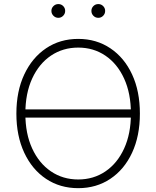

<svg xmlns="http://www.w3.org/2000/svg" viewBox="-20 -932 783 961"><path d="M644.5 -384.3V-343.3H95.7V-384.3ZM371.6 9.8Q280.3 9.8 210.4 -36.9Q140.6 -83.5 101.3 -167.7Q62 -252 62 -363.3Q62 -475.6 101.6 -559.6Q141.1 -643.6 210.7 -690.4Q280.3 -737.3 371.6 -737.3Q462.4 -737.3 532.2 -690.4Q602.1 -643.6 641.1 -559.6Q680.2 -475.6 680.2 -363.3Q680.2 -251.5 641.1 -167.5Q602.1 -83.5 532.2 -36.9Q462.4 9.8 371.6 9.8ZM371.6 -33.7Q448.2 -33.7 507.8 -74.2Q567.4 -114.7 601.3 -188.7Q635.3 -262.7 635.3 -363.3Q635.3 -464.4 601.3 -538.6Q567.4 -612.8 507.8 -653.3Q448.2 -693.8 371.6 -693.8Q294.9 -693.8 235.1 -653.6Q175.3 -613.3 141.1 -539.1Q106.9 -464.8 106.9 -363.3Q106.9 -263.2 140.9 -189.2Q174.8 -115.2 234.6 -74.5Q294.4 -33.7 371.6 -33.7ZM472.2 -842.8Q457.5 -842.8 447.5 -853Q437.5 -863.3 437.5 -877.4Q437.5 -891.6 447.5 -901.6Q457.5 -911.6 472.2 -911.6Q486.3 -911.6 496.3 -901.6Q506.3 -891.6 506.3 -877.4Q506.3 -863.3 496.3 -853Q486.3 -842.8 472.2 -842.8ZM272 -842.8Q257.8 -842.8 247.6 -853Q237.3 -863.3 237.3 -877.4Q237.3 -891.6 247.6 -901.6Q257.8 -911.6 272 -911.6Q286.6 -911.6 296.4 -901.6Q306.2 -891.6 306.2 -877.4Q306.2 -863.3 296.1 -853Q286.1 -842.8 272 -842.8Z"/></svg>

Font: Inter 18pt ExtraLight
Style: Regular
Weight: 250
Designer: Rasmus Andersson
Foundry: rsms
Version: Version 4.001;git-66647c0bb